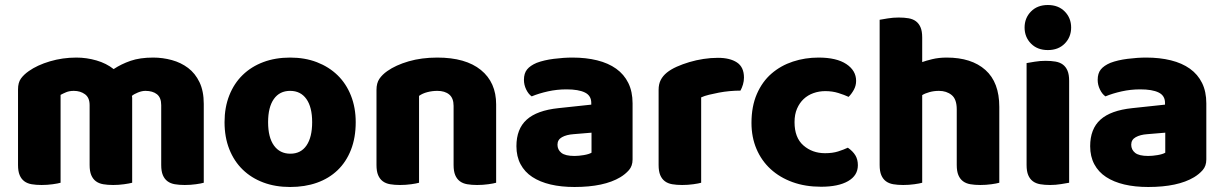

<svg xmlns="http://www.w3.org/2000/svg" viewBox="-20 -731 4891 767"><path d="M285 -501Q326 -501 365.5 -489.5Q405 -478 434 -455Q464 -475 501.5 -488Q539 -501 592 -501Q630 -501 666.5 -491Q703 -481 731.5 -459.5Q760 -438 777 -402.5Q794 -367 794 -316V-1Q784 2 762.5 5Q741 8 718 8Q696 8 678.5 5Q661 2 649 -7Q637 -16 630.5 -31.5Q624 -47 624 -72V-311Q624 -341 607 -354.5Q590 -368 561 -368Q547 -368 531 -361.5Q515 -355 507 -348Q508 -344 508 -340.5Q508 -337 508 -334V-1Q497 2 475.5 5Q454 8 432 8Q410 8 392.5 5Q375 2 363 -7Q351 -16 344.5 -31.5Q338 -47 338 -72V-311Q338 -341 319.5 -354.5Q301 -368 275 -368Q257 -368 244 -362.5Q231 -357 222 -352V-1Q212 2 190.5 5Q169 8 146 8Q124 8 106.5 5Q89 2 77 -7Q65 -16 58.5 -31.5Q52 -47 52 -72V-374Q52 -401 63.5 -417Q75 -433 95 -447Q129 -471 179.5 -486Q230 -501 285 -501Z M1401 -243Q1401 -181 1382 -132.5Q1363 -84 1328.5 -51Q1294 -18 1246 -1Q1198 16 1139 16Q1080 16 1032 -2Q984 -20 949.5 -53.5Q915 -87 896 -135Q877 -183 877 -243Q877 -302 896 -350Q915 -398 949.5 -431.5Q984 -465 1032 -483Q1080 -501 1139 -501Q1198 -501 1246 -482.5Q1294 -464 1328.5 -430.5Q1363 -397 1382 -349Q1401 -301 1401 -243ZM1051 -243Q1051 -182 1074.5 -149.5Q1098 -117 1140 -117Q1182 -117 1204.5 -150Q1227 -183 1227 -243Q1227 -303 1204 -335.5Q1181 -368 1139 -368Q1097 -368 1074 -335.5Q1051 -303 1051 -243Z M1792 -308Q1792 -339 1774.5 -353.5Q1757 -368 1727 -368Q1707 -368 1687.5 -363Q1668 -358 1654 -348V-1Q1644 2 1622.5 5Q1601 8 1578 8Q1556 8 1538.5 5Q1521 2 1509 -7Q1497 -16 1490.5 -31.5Q1484 -47 1484 -72V-372Q1484 -399 1495.5 -416Q1507 -433 1527 -447Q1561 -471 1612.5 -486Q1664 -501 1727 -501Q1840 -501 1901 -451.5Q1962 -402 1962 -314V-1Q1952 2 1930.5 5Q1909 8 1886 8Q1864 8 1846.5 5Q1829 2 1817 -7Q1805 -16 1798.5 -31.5Q1792 -47 1792 -72Z M2275 -108Q2292 -108 2312.5 -111.5Q2333 -115 2343 -121V-201L2271 -195Q2243 -193 2225 -183Q2207 -173 2207 -153Q2207 -133 2222.5 -120.5Q2238 -108 2275 -108ZM2267 -501Q2321 -501 2365.5 -490Q2410 -479 2441.5 -456.5Q2473 -434 2490 -399.5Q2507 -365 2507 -318V-94Q2507 -68 2492.5 -51.5Q2478 -35 2458 -23Q2393 16 2275 16Q2222 16 2179.5 6Q2137 -4 2106.5 -24Q2076 -44 2059.5 -75Q2043 -106 2043 -147Q2043 -216 2084 -253Q2125 -290 2211 -299L2342 -313V-320Q2342 -349 2316.5 -361.5Q2291 -374 2243 -374Q2205 -374 2169 -366Q2133 -358 2104 -346Q2091 -355 2082 -373.5Q2073 -392 2073 -412Q2073 -438 2085.5 -453.5Q2098 -469 2124 -480Q2153 -491 2192.5 -496Q2232 -501 2267 -501Z M2781 -1Q2771 2 2749.5 5Q2728 8 2705 8Q2683 8 2665.5 5Q2648 2 2636 -7Q2624 -16 2617.5 -31.5Q2611 -47 2611 -72V-372Q2611 -395 2619.5 -411.5Q2628 -428 2644 -441Q2660 -454 2683.5 -464.5Q2707 -475 2734 -483Q2761 -491 2790 -495.5Q2819 -500 2848 -500Q2896 -500 2924 -481.5Q2952 -463 2952 -421Q2952 -407 2948 -393.5Q2944 -380 2938 -369Q2917 -369 2895 -367Q2873 -365 2852 -361Q2831 -357 2812.5 -352.5Q2794 -348 2781 -342Z M3277 -367Q3252 -367 3229.5 -359Q3207 -351 3190.5 -335.5Q3174 -320 3164 -297Q3154 -274 3154 -243Q3154 -181 3189.5 -150Q3225 -119 3276 -119Q3306 -119 3328 -126Q3350 -133 3367 -141Q3387 -127 3397 -110.5Q3407 -94 3407 -71Q3407 -30 3368 -7.5Q3329 15 3260 15Q3197 15 3146 -3.5Q3095 -22 3058.5 -55.5Q3022 -89 3002 -136Q2982 -183 2982 -240Q2982 -306 3003.5 -355.5Q3025 -405 3062 -437Q3099 -469 3147.5 -485Q3196 -501 3250 -501Q3322 -501 3361 -475Q3400 -449 3400 -408Q3400 -389 3391 -372.5Q3382 -356 3370 -344Q3353 -352 3329 -359.5Q3305 -367 3277 -367Z M3972 -1Q3962 2 3940.5 5Q3919 8 3896 8Q3874 8 3856.5 5Q3839 2 3827 -7Q3815 -16 3808.5 -31.5Q3802 -47 3802 -72V-294Q3802 -335 3781.5 -351.5Q3761 -368 3731 -368Q3711 -368 3693 -363Q3675 -358 3664 -351V-1Q3654 2 3632.5 5Q3611 8 3588 8Q3566 8 3548.5 5Q3531 2 3519 -7Q3507 -16 3500.5 -31.5Q3494 -47 3494 -72V-652Q3505 -654 3526.5 -657.5Q3548 -661 3570 -661Q3592 -661 3609.5 -658Q3627 -655 3639 -646Q3651 -637 3657.5 -621.5Q3664 -606 3664 -581V-483Q3677 -488 3703.5 -494.5Q3730 -501 3762 -501Q3861 -501 3916.5 -451.5Q3972 -402 3972 -304Z M4073 -621Q4073 -659 4098.5 -685Q4124 -711 4166 -711Q4208 -711 4233.5 -685Q4259 -659 4259 -621Q4259 -583 4233.5 -557Q4208 -531 4166 -531Q4124 -531 4098.5 -557Q4073 -583 4073 -621ZM4251 -1Q4240 1 4218.5 4.5Q4197 8 4175 8Q4153 8 4135.5 5Q4118 2 4106 -7Q4094 -16 4087.5 -31.5Q4081 -47 4081 -72V-479Q4092 -481 4113.5 -484.5Q4135 -488 4157 -488Q4179 -488 4196.5 -485Q4214 -482 4226 -473Q4238 -464 4244.5 -448.5Q4251 -433 4251 -408Z M4567 -108Q4584 -108 4604.5 -111.5Q4625 -115 4635 -121V-201L4563 -195Q4535 -193 4517 -183Q4499 -173 4499 -153Q4499 -133 4514.5 -120.5Q4530 -108 4567 -108ZM4559 -501Q4613 -501 4657.5 -490Q4702 -479 4733.5 -456.5Q4765 -434 4782 -399.5Q4799 -365 4799 -318V-94Q4799 -68 4784.5 -51.5Q4770 -35 4750 -23Q4685 16 4567 16Q4514 16 4471.5 6Q4429 -4 4398.5 -24Q4368 -44 4351.5 -75Q4335 -106 4335 -147Q4335 -216 4376 -253Q4417 -290 4503 -299L4634 -313V-320Q4634 -349 4608.5 -361.5Q4583 -374 4535 -374Q4497 -374 4461 -366Q4425 -358 4396 -346Q4383 -355 4374 -373.5Q4365 -392 4365 -412Q4365 -438 4377.5 -453.5Q4390 -469 4416 -480Q4445 -491 4484.5 -496Q4524 -501 4559 -501Z"/></svg>

Font: Baloo
Style: Regular
Weight: 400
Designer: Sarang Kulkarni and Ek Type
Foundry: Ek Type
Version: Version 1.100;PS 1.000;hotconv 1.0.88;makeotf.lib2.5.647800;